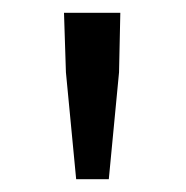

<svg xmlns="http://www.w3.org/2000/svg" viewBox="-20 -710 290 300"><path d="M99 -430H150L166 -597L168 -690H80L83 -597Z"/></svg>

Font: SSansPro
Style: Regular
Weight: 400
Designer: Paul D. Hunt
Foundry: Adobe Systems Incorporated
Version: Version 3.006;hotconv 1.0.111;makeotfexe 2.5.65597